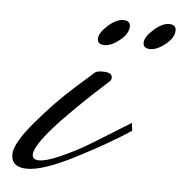

<svg xmlns="http://www.w3.org/2000/svg" viewBox="-101 -309 359 368"><g transform="rotate(5 78.5 -125.0)"><path d="M224 -264Q224 -250 208 -237Q192 -224 178.5 -224Q165 -224 165 -235Q165 -246 181 -260.5Q197 -275 210.5 -275Q224 -275 224 -264ZM136 -264Q136 -250 120 -237Q104 -224 90.5 -224Q77 -224 77 -235Q77 -246 93 -260.5Q109 -275 122.5 -275Q136 -275 136 -264ZM107 -156Q-28 -34 -28 -3Q-28 7 -14.5 7Q-1 7 26 -5Q53 -17 74 -29.5Q95 -42 124.5 -60.5Q154 -79 156 -80L158 -65Q112 -35 53 -5Q-6 25 -36.5 25Q-67 25 -67 0Q-67 -21 -31 -63.5Q5 -106 41 -138L77 -170Q82 -174 96 -173Q110 -172 110 -163Q110 -159 107 -156Z"/></g></svg>

Font: Monsieur La Doulaise
Style: Regular
Weight: 400
Designer: Alejandro Paul
Foundry: Alejandro Paul
Version: Version 1.000